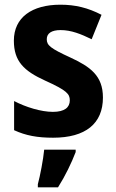

<svg xmlns="http://www.w3.org/2000/svg" viewBox="-20 -576 492 817"><path d="M418 -161C418 -254 364 -292 280 -331C195 -370 179 -383 179 -409C179 -434 199 -448 238 -448C283 -448 325 -431 370 -409L412 -513C354 -543 300 -556 237 -556C116 -556 39 -502 39 -403C39 -315 82 -274 172 -233C265 -191 277 -176 277 -149C277 -119 255 -100 205 -100C155 -100 90 -120 40 -146V-22C90 1 139 10 206 10C344 10 418 -50 418 -161ZM302 71V61H168C164 103 151 171 141 208V221H227C258 172 284 118 302 71Z"/></svg>

Font: Noto Sans Arabic UI SmCn
Style: Bold
Weight: 700
Width: 4
Designer: Monotype Design Team, Nadine Chahine and Nizar Qandah
Foundry: Monotype Imaging Inc.
Version: Version 2.010